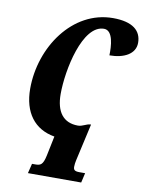

<svg xmlns="http://www.w3.org/2000/svg" viewBox="-102 -800 843 1111"><g transform="rotate(10 319.0 -244.5)"><path d="M141 240H454L467 183H434C406 183 398 176 398 157C398 143 400 133 403 118L452 -100H449C424 -99 405 -81 378 -81C291 -81 248 -140 248 -244C248 -386 304 -659 430 -659C484 -659 489 -567 487 -513C572 -513 638 -547 638 -613C638 -684 587 -729 471 -729C233 -729 69 -488 69 -244C69 -104 136 -15 255 5L231 121C219 177 205 183 174 183H155Z"/></g></svg>

Font: Noto Serif ExtraCondensed Black
Style: Italic
Weight: 900
Width: 2
Italic angle: -12°
Designer: Monotype Design Team
Foundry: Monotype Imaging Inc.
Version: Version 2.014